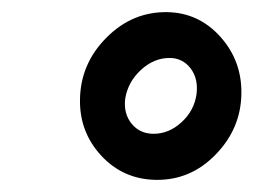

<svg xmlns="http://www.w3.org/2000/svg" viewBox="-20 -741 430 313"><path d="M110.4 -579.1Q111.3 -637.2 153.6 -679.7Q195.8 -722.2 252.9 -721.2Q304.2 -720.2 339.4 -680.9Q374.5 -641.6 373.5 -587.9Q372.6 -531.2 331.5 -489Q290.5 -446.8 233.9 -447.8Q180.7 -448.7 145 -487.3Q109.4 -525.9 110.4 -579.1ZM184.1 -580.1Q181.2 -555.7 194.6 -539.3Q208 -522.9 230.5 -522.9Q255.4 -522.9 275.9 -541.7Q296.4 -560.5 300.3 -586.9Q303.7 -612.3 290.8 -629.4Q277.8 -646.5 256.3 -646.5Q231 -646.5 209.7 -627Q188.5 -607.4 184.1 -580.1Z"/></svg>

Font: TypoPRO Roboto
Style: Italic
Weight: 900
Italic angle: -12°
Designer: Google
Version: Version 2.136; 2016